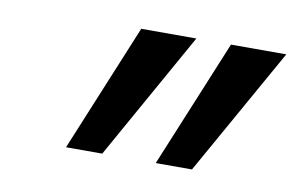

<svg xmlns="http://www.w3.org/2000/svg" viewBox="-45 -887 708 459"><g transform="rotate(10 308.5 -658.0)"><path d="M225.1 -502.9H137.2L265.1 -813H398.9ZM442.9 -502.9H355L482.9 -813H617.2Z"/></g></svg>

Font: Cousine
Style: Bold Italic
Weight: 700
Italic angle: -12°
Monospace: yes
Designer: Steve Matteson
Foundry: Ascender Corporation
Version: Version 1.20